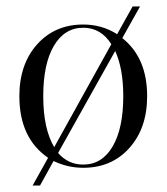

<svg xmlns="http://www.w3.org/2000/svg" viewBox="-20 -510 516 595"><path d="M238 -434Q296 -434 343 -404L391 -490H414L359 -392Q436 -331 436 -212Q436 -113 381 -51.5Q326 10 238 10Q190 10 146 -11L104 65H81L129 -21Q40 -82 40 -212Q40 -311 95 -372.5Q150 -434 238 -434ZM114 -212Q114 -111 148 -54L325 -373Q293 -424 238 -424Q180 -424 147 -368Q114 -312 114 -212ZM362 -212Q362 -297 337 -352L160 -36Q191 0 238 0Q296 0 329 -56Q362 -112 362 -212Z"/></svg>

Font: Libre Caslon Display
Style: Regular
Weight: 400
Designer: Pablo Impallari, Rodrigo Fuenzalida
Foundry: Pablo Impallari, Rodrigo Fuenzalida
Version: Version 1.002